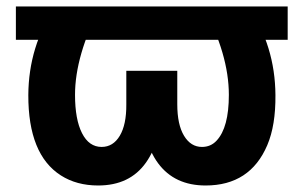

<svg xmlns="http://www.w3.org/2000/svg" viewBox="-20 -566 943 596"><path d="M29.3 -545.9H873V-442.4H29.3ZM151.9 -545.9H292Q212.9 -393.6 212.9 -271.5Q212.9 -195.3 234.6 -152.6Q256.3 -109.9 295.4 -109.9Q331.1 -109.9 351.8 -144.5Q372.6 -179.2 372.1 -242.2V-346.2H482.4V-256.8Q483.4 -132.3 433.1 -61.3Q382.8 9.8 284.7 9.8Q217.8 9.8 168.9 -21.5Q67.4 -86.4 67.9 -271Q68.8 -422.9 151.9 -545.9ZM610.4 -545.9H751Q834 -422.9 835 -271Q835.9 -176.8 809.6 -115.2Q756.3 9.8 618.2 9.8Q522 9.8 470.9 -59.1Q419.9 -127.9 419.9 -256.8V-346.2H530.3V-242.2Q530.3 -179.2 551.3 -144.5Q572.3 -109.9 606.9 -109.9Q634.3 -109.9 652.3 -129.4Q690.4 -169.9 690.4 -271.5Q690.4 -397 610.4 -545.9Z"/></svg>

Font: Inter Tight Stencil
Style: Bold
Weight: 700
Designer: Rasmus Andersson
Foundry: rsms
Version: Version 3.004;Glyphs 3.1.2 (3151)